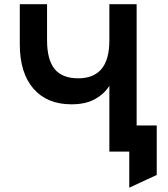

<svg xmlns="http://www.w3.org/2000/svg" viewBox="-20 -720 798 912"><path d="M499.5 0V-312.5Q476 -274.5 431.8 -249.5Q387.5 -224.5 319.5 -224.5Q203.5 -224.5 138.8 -299Q74 -373.5 74 -510V-700H203.5V-529Q203.5 -436.5 239.5 -392.2Q275.5 -348 351.5 -348Q424.5 -348 462 -392.2Q499.5 -436.5 499.5 -529V-700H629V-124H724.5V111L594 171.5V0Z"/></svg>

Font: Overpass
Style: Bold
Weight: 700
Designer: Delve Withrington, Dave Bailey, Thomas Jockin
Foundry: Delve Fonts LLC
Version: Version 4.000; ttfautohint (v1.8.3)